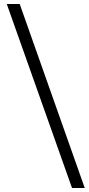

<svg xmlns="http://www.w3.org/2000/svg" viewBox="-20 -768 446 965"><path d="M342 177 14 -748H79L406 177Z"/></svg>

Font: Tiro Kannada
Style: Regular
Weight: 400
Designer: Kannada: John Hudson & Fiona Ross. Latin: John Hudson.
Foundry: Tiro Typeworks Ltd.
Version: Version 1.52